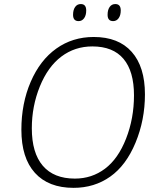

<svg xmlns="http://www.w3.org/2000/svg" viewBox="-20 -904 755 934"><path d="M685.1 -444.8Q685.1 -320.3 639.2 -209.7Q593.3 -99.1 516.1 -44.7Q439 9.8 337.9 9.8Q215.8 9.8 149.9 -63Q84 -135.7 84 -272.9Q84 -400.9 129.4 -506.1Q174.8 -611.3 253.9 -667.7Q333 -724.1 436 -724.1Q556.6 -724.1 620.8 -651.6Q685.1 -579.1 685.1 -444.8ZM429.2 -678.2Q344.2 -678.2 278.6 -628.9Q212.9 -579.6 173.8 -483.4Q134.8 -387.2 134.8 -279.8Q134.8 -160.2 188.2 -97.7Q241.7 -35.2 344.2 -35.2Q426.8 -35.2 490.7 -83.3Q554.7 -131.3 593.3 -229.7Q631.8 -328.1 631.8 -439.9Q631.8 -557.1 580.8 -617.7Q529.8 -678.2 429.2 -678.2ZM503.4 -832Q503.4 -856 513.4 -870.1Q523.4 -884.3 541 -884.3Q567.4 -884.3 567.4 -853Q567.4 -829.6 557.1 -815.4Q546.9 -801.3 530.3 -801.3Q503.4 -801.3 503.4 -832ZM335.4 -832Q335.4 -856 345.5 -870.1Q355.5 -884.3 373 -884.3Q399.4 -884.3 399.4 -853Q399.4 -829.6 389.2 -815.4Q378.9 -801.3 362.3 -801.3Q335.4 -801.3 335.4 -832Z"/></svg>

Font: TypoPRO Open Sans
Style: Italic
Weight: 300
Italic angle: -12°
Foundry: Ascender Corporation
Version: Version 1.10